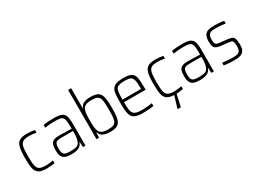

<svg xmlns="http://www.w3.org/2000/svg" viewBox="-40 -1531 3372 2509"><g transform="rotate(-30 1646.0 -276.5)"><path d="M63 -254Q63 -362 77.5 -417Q92 -472 129.5 -495Q167 -518 242 -518Q271 -518 304.5 -514.5Q338 -511 360 -506V-466Q303 -477 251 -477Q188 -477 158.5 -459Q129 -441 119 -396Q109 -351 109 -256Q109 -157 119 -112Q129 -67 158.5 -50Q188 -33 253 -33Q280 -33 311.5 -36.5Q343 -40 364 -45V-4Q342 1 309 4.5Q276 8 245 8Q163 8 124.5 -17.5Q86 -43 74.5 -96Q63 -149 63 -254Z M460 -139Q460 -196 472 -227.5Q484 -259 514 -272.5Q544 -286 599 -286Q630 -286 783 -281V-323Q783 -396 772 -427Q761 -458 732 -467.5Q703 -477 634 -477Q603 -477 560 -473.5Q517 -470 490 -465V-506Q555 -518 649 -518Q726 -518 763.5 -502Q801 -486 815 -446.5Q829 -407 829 -328V0H791L787 -78H783Q766 -26 723 -9Q680 8 620 8Q562 8 528 -4Q494 -16 477 -48Q460 -80 460 -139ZM763 -89Q774 -115 778.5 -143Q783 -171 783 -209V-247H611Q566 -247 544.5 -239.5Q523 -232 514 -209.5Q505 -187 505 -140Q505 -95 515 -72.5Q525 -50 550.5 -41.5Q576 -33 627 -33Q681 -33 714.5 -43.5Q748 -54 763 -89Z M1042 -78H1038L1034 0H996V-743H1042V-441H1046Q1062 -483 1099.5 -500.5Q1137 -518 1200 -518Q1275 -518 1312 -496.5Q1349 -475 1362.5 -420.5Q1376 -366 1376 -255Q1376 -144 1362 -89.5Q1348 -35 1311.5 -13.5Q1275 8 1200 8Q1139 8 1099 -9.5Q1059 -27 1042 -78ZM1330 -255Q1330 -357 1320 -401.5Q1310 -446 1281 -461Q1252 -476 1186 -476Q1132 -476 1100 -458.5Q1068 -441 1057 -405Q1048 -376 1045 -341.5Q1042 -307 1042 -255Q1042 -202 1044.5 -169Q1047 -136 1056 -107Q1067 -69 1099 -51.5Q1131 -34 1186 -34Q1252 -34 1281 -49Q1310 -64 1320 -108.5Q1330 -153 1330 -255Z M1875 -239H1548Q1548 -148 1558 -107Q1568 -66 1600.5 -49.5Q1633 -33 1707 -33Q1740 -33 1782.5 -37Q1825 -41 1857 -46V-5Q1831 1 1787 4.5Q1743 8 1699 8Q1611 8 1570 -14Q1529 -36 1515.5 -89.5Q1502 -143 1502 -254Q1502 -367 1513 -418Q1524 -469 1565 -493.5Q1606 -518 1699 -518Q1782 -518 1818.5 -495Q1855 -472 1865 -420.5Q1875 -369 1875 -256ZM1548 -278H1829V-296Q1829 -378 1817.5 -415.5Q1806 -453 1779.5 -465Q1753 -477 1697 -477Q1627 -477 1597 -463Q1567 -449 1557.5 -409.5Q1548 -370 1548 -278Z M2302 -4Q2259 6 2199 8L2159 190H2110V185L2164 8Q2091 5 2056.5 -21.5Q2022 -48 2011.5 -100Q2001 -152 2001 -254Q2001 -362 2015.5 -417Q2030 -472 2067.5 -495Q2105 -518 2180 -518Q2209 -518 2242.5 -514.5Q2276 -511 2298 -506V-466Q2241 -477 2189 -477Q2126 -477 2096.5 -459Q2067 -441 2057 -396Q2047 -351 2047 -256Q2047 -157 2057 -112Q2067 -67 2096.5 -50Q2126 -33 2191 -33Q2218 -33 2249.5 -36.5Q2281 -40 2302 -45Z M2398 -139Q2398 -196 2410 -227.5Q2422 -259 2452 -272.5Q2482 -286 2537 -286Q2568 -286 2721 -281V-323Q2721 -396 2710 -427Q2699 -458 2670 -467.5Q2641 -477 2572 -477Q2541 -477 2498 -473.5Q2455 -470 2428 -465V-506Q2493 -518 2587 -518Q2664 -518 2701.5 -502Q2739 -486 2753 -446.5Q2767 -407 2767 -328V0H2729L2725 -78H2721Q2704 -26 2661 -9Q2618 8 2558 8Q2500 8 2466 -4Q2432 -16 2415 -48Q2398 -80 2398 -139ZM2701 -89Q2712 -115 2716.5 -143Q2721 -171 2721 -209V-247H2549Q2504 -247 2482.5 -239.5Q2461 -232 2452 -209.5Q2443 -187 2443 -140Q2443 -95 2453 -72.5Q2463 -50 2488.5 -41.5Q2514 -33 2565 -33Q2619 -33 2652.5 -43.5Q2686 -54 2701 -89Z M2917 -3V-44Q2967 -38 3001.5 -35.5Q3036 -33 3080 -33Q3129 -33 3153 -44Q3177 -55 3185 -76Q3193 -97 3193 -135Q3193 -178 3187.5 -197Q3182 -216 3169.5 -222Q3157 -228 3128 -231L3002 -245Q2962 -250 2941 -263Q2920 -276 2911.5 -301.5Q2903 -327 2903 -372Q2903 -435 2923 -466.5Q2943 -498 2980 -508Q3017 -518 3079 -518Q3112 -518 3150 -514.5Q3188 -511 3214 -505V-465Q3147 -477 3068 -477Q3027 -477 3002 -470.5Q2977 -464 2963 -442.5Q2949 -421 2949 -378Q2949 -340 2954.5 -322Q2960 -304 2973.5 -297.5Q2987 -291 3015 -288L3138 -274Q3180 -269 3200.5 -257.5Q3221 -246 3230 -218Q3239 -190 3239 -135Q3239 -78 3222 -47.5Q3205 -17 3169 -4.5Q3133 8 3072 8Q3036 8 2992 5Q2948 2 2917 -3Z"/></g></svg>

Font: Saira Semi Condensed ExtraLight
Style: Regular
Weight: 200
Width: 4
Designer: Hector Gatti with collaboration of the Omnibus-Type team
Foundry: Omnibus-Type
Version: Version 1.001; ttfautohint (v1.8)